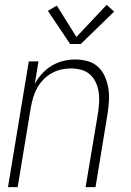

<svg xmlns="http://www.w3.org/2000/svg" viewBox="-20 -774 540 794"><path d="M13 0 99 -520H139L124 -427Q136 -450 154 -469.5Q172 -489 194.5 -502.5Q217 -516 242 -522Q267 -528 292 -528Q318 -528 343 -521Q368 -514 386 -497Q404 -480 414 -457Q424 -434 428 -409Q432 -384 430.5 -357.5Q429 -331 425 -305L375 0H334L386 -311Q389 -332 390 -354Q391 -376 387.5 -396.5Q384 -417 375 -435.5Q366 -454 351 -467Q336 -480 315.5 -485.5Q295 -491 273 -491Q253 -491 233 -486.5Q213 -482 194 -471.5Q175 -461 160 -445.5Q145 -430 134.5 -411.5Q124 -393 118 -373Q112 -353 108 -333L53 0ZM270 -592 178 -729 215 -751 296 -621 421 -754 452 -726 314 -592Z"/></svg>

Font: Iosevka SS04 Extralight
Style: Italic
Weight: 200
Italic angle: -9°
Monospace: yes
Designer: Belleve Invis
Foundry: Belleve Invis
Version: Version 19.0.0; ttfautohint (v1.8.4)